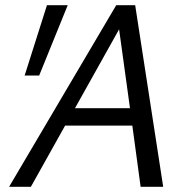

<svg xmlns="http://www.w3.org/2000/svg" viewBox="-20 -720 732 740"><path d="M522 0 490 -236H231L99 0H15L428 -700H501L609 0ZM481 -303 439 -607 269 -303ZM131 -429H75L161 -700H241Z"/></svg>

Font: Isabella Sans
Style: Italic
Weight: 400
Italic angle: -12°
Designer: Christian Thalmann (Catharsis Fonts), Cristiano Sobral
Foundry: The Isabella Sans Project Authors
Version: Version 2.026; ttfautohint (v1.8.4.7-5d5b-dirty)